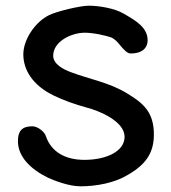

<svg xmlns="http://www.w3.org/2000/svg" viewBox="-20 -654 602 675"><path d="M521 -181C521 -258 486 -290 428 -325C365 -364 293 -376 230 -400C202 -410 167 -429 167 -458C167 -509 232 -539 278 -539C310 -539 356 -528 372 -522C383 -517 393 -507 403 -494C415 -480 427 -466 439 -466C487 -466 499 -492 499 -512C499 -556 461 -580 413 -607C382 -625 327 -634 292 -634C262 -634 179 -614 153 -601C105 -578 62 -516 62 -463C62 -409 94 -355 167 -319C204 -301 244 -287 284 -276C328 -265 418 -228 418 -173C418 -122 354 -92 277 -92C209 -92 160 -120 141 -176C137 -190 113 -210 94 -210C57 -210 43 -193 43 -158C43 -104 86 -60 149 -29C167 -21 220 1 263 1C319 1 383 -11 429 -39C494 -76 521 -118 521 -181Z"/></svg>

Font: Itim
Style: Regular
Weight: 400
Designer: CadsonDemak Team
Foundry: Pablo Impallari
Version: Version 1.002;PS 001.002;hotconv 1.0.88;makeotf.lib2.5.64775